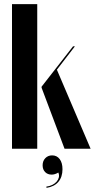

<svg xmlns="http://www.w3.org/2000/svg" viewBox="-20 -719 458 928"><path d="M160 0H38V-699H160ZM255 -382 418 0H292L181 -295V-300L333 -495H342ZM262 115Q245 125 230 125Q210 125 198 112.5Q186 100 186 80Q186 59 199 45.5Q212 32 232 32Q255 32 268.5 50Q282 68 282 99Q282 136 262.5 159.5Q243 183 205 189L204 183Q220 181 233 174.5Q246 168 254 158.5Q262 149 264.5 138Q267 127 262 115Z"/></svg>

Font: Moniqa Black Display
Style: Regular
Weight: 900
Designer: Rajesh Rajput
Foundry: Rajesh Rajput
Version: Version 1.000